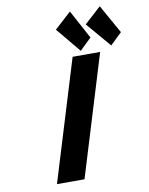

<svg xmlns="http://www.w3.org/2000/svg" viewBox="-115 -1209 999 1291"><g transform="rotate(-10 384.0 -564.0)"><path d="M607.1 -825H419.1L166.8 0H354.8ZM559.8 -932 480.2 -855 340.2 -1024 454 -1128ZM767.8 -932 688.2 -855 543.9 -1024 657.7 -1128Z"/></g></svg>

Font: Hussar
Style: BdSuprConOblThree
Weight: 700
Foundry: Cannot Into Space Fonts
Version: Version 2.00